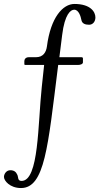

<svg xmlns="http://www.w3.org/2000/svg" viewBox="-50 -718 510 970"><path d="M173 -390 161 -278C141 -92 147 196 59 196C37 196 44 176 37 164C31 150 20 142 2 142C-18 142 -30 161 -30 176C-30 195 0 232 56 232C176 232 192 24 242 -374L244 -390H346C355 -390 369 -394 369 -403V-423C369 -427 366 -429 361 -429H250L264 -541C277 -647 307 -669 325 -669C348 -669 358 -634 361 -618C364 -599 380 -593 400 -593C420 -593 432 -610 432 -630C432 -659 406 -698 326 -698C268 -698 206 -631 187 -483C183 -454 168 -429 132 -429H96C78 -429 73 -417 73 -409V-396C73 -391 74 -390 78 -390Z"/></svg>

Font: Libertinus Math
Style: Regular
Weight: 400
Designer: Philipp H. Poll, Khaled Hosny
Foundry: Caleb Maclennan
Version: Version 7.050;RELEASE